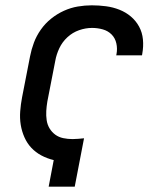

<svg xmlns="http://www.w3.org/2000/svg" viewBox="-20 -702 590 722"><path d="M163 0 182 -100Q157 -106 135.5 -117.5Q114 -129 98 -146Q82 -163 72 -185.5Q62 -208 58 -232.5Q54 -257 56 -283.5Q58 -310 63 -336L93 -490Q98 -516 107.5 -541.5Q117 -567 133.5 -590.5Q150 -614 172.5 -632Q195 -650 220.5 -661.5Q246 -673 272.5 -677.5Q299 -682 325 -682Q352 -682 378.5 -678.5Q405 -675 429 -665.5Q453 -656 472 -640Q491 -624 503 -602Q515 -580 517.5 -553.5Q520 -527 515 -500L514 -494H417L418 -498Q422 -519 417.5 -539Q413 -559 399.5 -572.5Q386 -586 366.5 -591.5Q347 -597 326 -597Q302 -597 277.5 -588.5Q253 -580 233.5 -562Q214 -544 203 -520.5Q192 -497 188 -474L158 -320Q155 -302 154 -284.5Q153 -267 155.5 -250Q158 -233 166.5 -219Q175 -205 188 -195.5Q201 -186 218 -182.5Q235 -179 253 -179Q264 -179 274.5 -180Q285 -181 296 -182L261 0Z"/></svg>

Font: Lode Dark Term
Style: Bold Italic
Weight: 700
Italic angle: -11°
Monospace: yes
Designer: Belleve Invis
Foundry: Belleve Invis
Version: Version 29.2.0